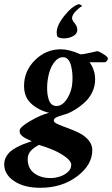

<svg xmlns="http://www.w3.org/2000/svg" viewBox="-76 -685 540 926"><path d="M303.7 -665Q306.6 -665 313.5 -661.1Q320.3 -657.2 320.3 -655.3Q311.5 -652.8 291.5 -633.1Q271.5 -613.3 271.5 -597.7Q271.5 -587.9 284.2 -572.8Q296.9 -557.6 296.9 -541Q296.9 -522.9 278.6 -512Q260.3 -501 236.3 -500Q215.8 -499 202.1 -506.8Q197.3 -515.6 197.3 -528.3Q197.3 -562.5 234.4 -608.9Q271.5 -655.3 303.7 -665ZM267.6 110.4Q267.6 91.8 239.3 71.3Q210.9 50.8 179 37.6Q147 24.4 112.3 13.7Q84.5 28.3 71 44.2Q57.6 60.1 57.6 82Q57.6 127 89.1 150.4Q120.6 173.8 168 173.8Q188.5 173.8 210.7 167.2Q232.9 160.6 250.2 145.5Q267.6 130.4 267.6 110.4ZM229.5 -409.2Q207 -410.2 189 -388.7Q170.9 -367.2 161.9 -335.9Q152.8 -304.7 151.4 -270.5Q149.9 -230.5 159.7 -202.9Q169.4 -175.3 194.3 -173.8Q225.1 -172.4 248.5 -210.4Q272 -248.5 273.4 -294.9Q274.4 -314 272.7 -332.3Q271 -350.6 266.6 -368.4Q262.2 -386.2 252.7 -397.5Q243.2 -408.7 229.5 -409.2ZM355.5 -384.8Q355.5 -384.3 357.7 -381.6Q359.9 -378.9 361.6 -376.5Q363.3 -374 366 -369.1Q368.7 -364.3 370.6 -359.6Q372.6 -355 375 -348.4Q377.4 -341.8 379.2 -335Q380.9 -328.1 381.8 -319.3Q382.8 -310.5 382.8 -301.8Q382.8 -269.5 368.9 -240.5Q355 -211.4 332.5 -191.2Q310.1 -170.9 289.3 -158Q268.6 -145 248 -136.7Q241.7 -134.3 221.2 -128.4Q200.7 -122.6 192.1 -117.2Q183.6 -111.8 183.6 -102.5Q183.6 -94.7 202.6 -86.2Q221.7 -77.6 249 -67.9Q276.4 -58.1 303.7 -44.9Q331.1 -31.7 350.1 -10Q369.1 11.7 369.1 39.1Q369.1 110.4 295.9 165.5Q222.7 220.7 118.2 220.7Q39.6 220.7 -8.1 188.2Q-55.7 155.8 -55.7 107.4Q-55.7 88.9 -47.1 72.8Q-38.6 56.6 -26.1 45.9Q-13.7 35.2 4.2 25.6Q22 16.1 36.4 10.5Q50.8 4.9 68.4 -1Q74.2 -2.9 77.1 -3.9Q40 -20.5 33.2 -27.3Q31.7 -28.8 28.8 -31.2Q25.9 -33.7 24.7 -35.2Q23.4 -36.6 21.7 -39.3Q20 -42 19.3 -45.7Q18.6 -49.3 18.6 -54.7Q18.6 -71.8 70.3 -101.8Q122.1 -131.8 160.2 -140.6Q107.9 -154.3 74 -185.8Q40 -217.3 40 -270.5Q40 -342.8 92.8 -395Q145.5 -447.3 217.8 -447.3Q257.3 -447.3 310.5 -423.8Q314.5 -421.9 332 -425Q349.6 -428.2 370.4 -433.1Q391.1 -438 394.5 -438.5Q406.7 -434.6 425.5 -422.4Q444.3 -410.2 444.3 -402.3Q444.3 -397 439.2 -390.9Q434.1 -384.8 428.7 -384.8Z"/></svg>

Font: Amiri
Style: Bold Slanted
Weight: 700
Italic angle: 9°
Designer: Khaled Hosny
Version: Version 000.107